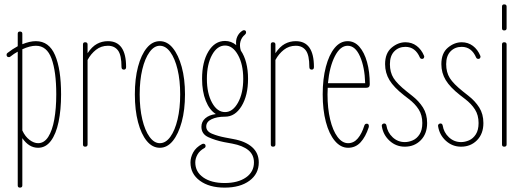

<svg xmlns="http://www.w3.org/2000/svg" viewBox="-20 -670 2394 877"><path d="M154 5Q112 5 82 -39V177Q82 187 71 187Q61 187 61 177V-434Q44 -425 28 -412Q25 -409 21 -409Q10 -409 10 -420Q10 -425 14 -428Q37 -446 61 -459V-516Q61 -526 71 -526Q82 -526 82 -516V-468Q116 -482 144 -482Q204 -482 231.5 -418Q259 -354 259 -239Q259 -168 247.5 -113Q236 -58 212.5 -26.5Q189 5 154 5ZM144 -461Q117 -461 82 -445V-74Q95 -46 115 -31Q135 -16 154 -16Q182 -16 200.5 -45Q219 -74 228 -124.5Q237 -175 237 -239Q237 -343 215.5 -402Q194 -461 144 -461Z M369 0Q359 0 359 -10V-467Q359 -477 369 -477Q380 -477 380 -467V-427Q400 -457 423 -469.5Q446 -482 473 -482Q556 -482 556 -364Q556 -352 546 -352Q535 -352 535 -364Q535 -418 519 -439.5Q503 -461 473 -461Q442 -461 418.5 -442.5Q395 -424 380 -396V-10Q380 0 369 0Z M710 5Q676 5 650.5 -26Q625 -57 610.5 -112Q596 -167 596 -239Q596 -311 610.5 -365.5Q625 -420 650.5 -451Q676 -482 710 -482Q744 -482 769.5 -450.5Q795 -419 810 -364.5Q825 -310 825 -239Q825 -168 810 -113Q795 -58 769.5 -26.5Q744 5 710 5ZM710 -16Q737 -16 758 -45Q779 -74 791 -124.5Q803 -175 803 -239Q803 -303 791 -353Q779 -403 758 -432Q737 -461 710 -461Q684 -461 663 -432Q642 -403 630 -353Q618 -303 618 -239Q618 -175 630 -124.5Q642 -74 663 -45Q684 -16 710 -16Z M1008 -137H1007Q971 -137 946.5 -125.5Q922 -114 922 -92Q922 -70 949 -59Q976 -48 1008 -42L1045 -35Q1101 -25 1131.5 2Q1162 29 1162 72Q1162 124 1119.5 155.5Q1077 187 1006 187Q936 187 893 155.5Q850 124 850 72Q850 49 862.5 26Q875 3 903 -12Q908 -15 913.5 -12.5Q919 -10 919 -3Q919 3 914 6Q892 18 882 36Q872 54 872 72Q872 115 908.5 140.5Q945 166 1006 166Q1067 166 1103.5 140.5Q1140 115 1140 72Q1140 37 1114.5 16Q1089 -5 1041 -14L1003 -21Q963 -29 931.5 -43.5Q900 -58 900 -91Q900 -114 917.5 -129.5Q935 -145 966 -149Q937 -167 920 -209.5Q903 -252 903 -310Q903 -387 932 -435Q961 -483 1008 -483Q1036 -483 1059 -464Q1056 -485 1063.5 -502Q1071 -519 1086 -529Q1091 -532 1094 -532Q1104 -532 1104 -522Q1104 -516 1099 -512Q1084 -500 1078.5 -481Q1073 -462 1080 -439Q1096 -416 1104.5 -383Q1113 -350 1113 -310Q1113 -234 1083.5 -185.5Q1054 -137 1008 -137ZM1008 -158Q1043 -158 1067 -201Q1091 -244 1091 -310Q1091 -376 1067 -419Q1043 -462 1008 -462Q972 -462 948.5 -419Q925 -376 925 -310Q925 -244 948.5 -201Q972 -158 1008 -158Z M1227 0Q1217 0 1217 -10V-467Q1217 -477 1227 -477Q1238 -477 1238 -467V-427Q1258 -457 1281 -469.5Q1304 -482 1331 -482Q1414 -482 1414 -364Q1414 -352 1404 -352Q1393 -352 1393 -364Q1393 -418 1377 -439.5Q1361 -461 1331 -461Q1300 -461 1276.5 -442.5Q1253 -424 1238 -396V-10Q1238 0 1227 0Z M1570 5Q1536 5 1509.5 -26.5Q1483 -58 1468.5 -113Q1454 -168 1454 -239Q1454 -310 1468.5 -365Q1483 -420 1508.5 -451Q1534 -482 1568 -482Q1599 -482 1621.5 -456.5Q1644 -431 1656.5 -386.5Q1669 -342 1669 -285Q1669 -269 1653 -269H1477Q1476 -254 1476 -239Q1476 -175 1488 -124.5Q1500 -74 1521.5 -45Q1543 -16 1570 -16Q1596 -16 1614.5 -38Q1633 -60 1644 -96Q1647 -105 1655 -105Q1662 -105 1664 -99.5Q1666 -94 1664 -88Q1650 -45 1627 -20Q1604 5 1570 5ZM1568 -461Q1534 -461 1509.5 -413Q1485 -365 1478 -290H1648Q1646 -363 1624.5 -412Q1603 -461 1568 -461Z M1829 0Q1789 0 1759.5 -27Q1730 -54 1724 -94Q1723 -99 1726.5 -102.5Q1730 -106 1735 -106Q1743 -106 1745 -97Q1750 -65 1773.5 -43Q1797 -21 1829 -21Q1847 -21 1865.5 -29Q1884 -37 1896.5 -56.5Q1909 -76 1909 -108Q1909 -144 1892.5 -170Q1876 -196 1847 -218L1825 -235Q1779 -271 1759 -304Q1739 -337 1739 -377Q1739 -427 1768.5 -452Q1798 -477 1832 -477Q1861 -477 1883 -460.5Q1905 -444 1917 -415Q1919 -411 1916.5 -406Q1914 -401 1908 -401Q1901 -401 1898 -407Q1877 -456 1832 -456Q1801 -456 1781 -435.5Q1761 -415 1761 -377Q1761 -340 1777.5 -313.5Q1794 -287 1838 -252L1862 -233Q1893 -209 1912 -179Q1931 -149 1931 -108Q1931 -59 1902 -29.5Q1873 0 1829 0Z M2086 0Q2046 0 2016.5 -27Q1987 -54 1981 -94Q1980 -99 1983.5 -102.5Q1987 -106 1992 -106Q2000 -106 2002 -97Q2007 -65 2030.5 -43Q2054 -21 2086 -21Q2104 -21 2122.5 -29Q2141 -37 2153.5 -56.5Q2166 -76 2166 -108Q2166 -144 2149.5 -170Q2133 -196 2104 -218L2082 -235Q2036 -271 2016 -304Q1996 -337 1996 -377Q1996 -427 2025.5 -452Q2055 -477 2089 -477Q2118 -477 2140 -460.5Q2162 -444 2174 -415Q2176 -411 2173.5 -406Q2171 -401 2165 -401Q2158 -401 2155 -407Q2134 -456 2089 -456Q2058 -456 2038 -435.5Q2018 -415 2018 -377Q2018 -340 2034.5 -313.5Q2051 -287 2095 -252L2119 -233Q2150 -209 2169 -179Q2188 -149 2188 -108Q2188 -59 2159 -29.5Q2130 0 2086 0Z M2283 -531Q2273 -531 2273 -541V-640Q2273 -650 2283 -650Q2294 -650 2294 -640V-541Q2294 -531 2283 -531ZM2283 0Q2273 0 2273 -10V-467Q2273 -477 2283 -477Q2294 -477 2294 -467V-10Q2294 0 2283 0Z"/></svg>

Font: Zen Loop
Style: Regular
Weight: 400
Designer: Yoshimichi Ohira
Foundry: A-1 Corp ZenFonts
Version: Version 1.000; ttfautohint (v1.8.3)